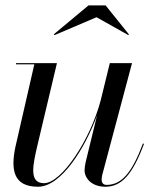

<svg xmlns="http://www.w3.org/2000/svg" viewBox="-20 -700 606 730"><path d="M347 -634.5 468 -566.5 470 -569.5 381.5 -679.5H316.5L184.5 -569.5L187.5 -566.5ZM196.5 -460H41V-455.5H110.5L38.5 -141C21.5 -58.5 28 10 124.5 10C213.5 10 304.5 -139 349 -261.5L306 -85C303.5 -74.5 301.5 -60.5 301.5 -52.5C301.5 -22.5 328.5 10 380.5 10C443 10 484.5 -38 527.5 -153L523.5 -154.5C481.5 -42.5 442 3 385 3C372.5 3 366.5 -5.5 366.5 -16C366.5 -21 367 -28 368.5 -34L482 -460H397.5L363 -319C323 -167.5 214 -3.5 147.5 -3.5C88.5 -3.5 105 -73.5 123.5 -152.5Z"/></svg>

Font: Bodoni* 36pt
Style: Italic
Weight: 400
Italic angle: -13°
Version: Version 2.3